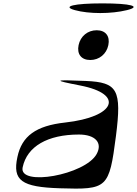

<svg xmlns="http://www.w3.org/2000/svg" viewBox="-20 -1114 811 1136"><path d="M83 -185C53 -46 107 -7 335 0C616 9 626 0 666 -309C701 -583 676 -627 488 -635C296 -643 291 -640 455 -608C718 -557 663 -422 365 -389C193 -370 109 -309 83 -185ZM114 -124C140 -248 262 -318 447 -318C544 -318 588 -269 552 -203C485 -79 89 -8 114 -124ZM445 -847C434 -794 461 -759 514 -759C567 -759 610 -794 621 -847C632 -900 605 -935 552 -935C499 -935 456 -900 445 -847ZM423 -1054C506 -1031 638 -1031 731 -1054C820 -1076 754 -1094 586 -1094C418 -1094 344 -1076 423 -1054Z"/></svg>

Font: Venom Sans
Style: Obl
Weight: 400
Version: Version 1.001